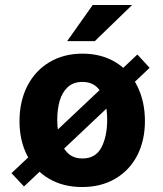

<svg xmlns="http://www.w3.org/2000/svg" viewBox="-20 -743 656 773"><path d="M76.5 7.8 26.2 -45.8 533 -523.5 582.5 -470ZM58.5 -255Q58.5 -335.4 90.2 -397.1Q122 -458.8 179.4 -492.9Q236.9 -527 311.8 -527Q388.6 -527 445.6 -492.2Q502.5 -457.4 533 -395.8Q563.5 -334.2 563.5 -255.5Q563.5 -177.9 532.8 -117.8Q502.1 -57.8 444.8 -23.9Q387.4 10 310.8 10Q234.2 10 177.1 -23.6Q119.9 -57.2 89.2 -117.4Q58.5 -177.5 58.5 -255ZM411.5 -260.8Q411.5 -303 402.1 -336.9Q392.6 -370.8 370.4 -392Q348.1 -413.2 311.8 -413.2Q274.9 -413.2 252.4 -391.9Q230 -370.6 220.2 -336.8Q210.5 -302.9 210.5 -260.8Q210.5 -218.8 220.2 -184Q230 -149.2 252.5 -127.1Q275 -105 312 -105Q365.1 -105 388.3 -149.5Q411.5 -194 411.5 -260.8ZM512 -723 361.8 -577.5H250.4L353.4 -723Z"/></svg>

Font: Public Sans VF
Style: Regular
Weight: 400
Designer: Pablo Impallari, Rodrigo Fuenzalida (Modified by Dan O. Williams and USWDS)
Version: Version 1.003